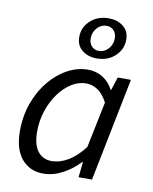

<svg xmlns="http://www.w3.org/2000/svg" viewBox="-85 -813 707 889"><g transform="rotate(10 268.5 -368.5)"><path d="M179.3 12Q115.6 12 77.4 -33.5Q39.3 -79.1 39.3 -164.3Q39.3 -234.5 61.1 -295.1Q82.9 -355.7 120.1 -401.1Q157.3 -446.4 204.4 -472.2Q251.5 -498 301.7 -498Q340.8 -498 371.7 -478.1Q402.6 -458.3 419.7 -424.7H422.5L442.3 -486H504.4L407.1 0H343.9L351.6 -71.9H348.2Q313.1 -34.7 268.9 -11.4Q224.7 12 179.3 12ZM207 -52Q246 -52 284.9 -75Q323.8 -98 359.6 -144.7L404.2 -361.6Q383.6 -400.5 358.1 -417.2Q332.6 -433.9 304.6 -433.9Q268.2 -433.9 234.7 -412.7Q201.1 -391.5 175 -355.2Q148.8 -318.8 133.5 -272.5Q118.2 -226.3 118.2 -175.8Q118.2 -113.3 142.1 -82.7Q166.1 -52 207 -52ZM329.7 -556.1Q290.6 -556.1 262.4 -578.1Q234.2 -600 234.2 -640.5Q234.2 -685.5 268.2 -717.2Q302.3 -748.9 355.4 -748.9Q394.8 -748.9 422.8 -727.1Q450.8 -705.4 450.8 -664.5Q450.8 -619.9 416.8 -588Q382.8 -556.1 329.7 -556.1ZM334.6 -592.1Q360.2 -592.1 378.9 -612.6Q397.6 -633.2 397.6 -661.8Q397.6 -684 384.7 -698.5Q371.8 -712.9 350.4 -712.9Q324.8 -712.9 306.1 -692.4Q287.5 -671.8 287.5 -643.2Q287.5 -620.7 300.5 -606.4Q313.6 -592.1 334.6 -592.1Z"/></g></svg>

Font: Source Sans 3 VF
Style: Italic
Weight: 200
Italic angle: -11°
Designer: Paul D. Hunt
Foundry: Adobe Systems Incorporated
Version: Version 3.042;hotconv 1.0.118;makeotfexe 2.5.65603